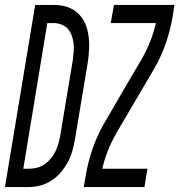

<svg xmlns="http://www.w3.org/2000/svg" viewBox="-58 -755 724 775"><path d="M-38 0 84 -735H161Q188 -735 213 -727Q238 -719 257 -701Q276 -683 286 -659.5Q296 -636 299.5 -609.5Q303 -583 301.5 -555.5Q300 -528 296 -501L245 -195Q241 -171 234.5 -147.5Q228 -124 216 -101.5Q204 -79 187.5 -59.5Q171 -40 149.5 -26Q128 -12 104 -6Q80 0 56 0ZM36 -74H59Q75 -74 91.5 -78Q108 -82 122 -92Q136 -102 147 -115Q158 -128 165.5 -143.5Q173 -159 177.5 -175Q182 -191 185 -207L236 -513Q238 -530 239.5 -547Q241 -564 239 -580Q237 -596 231.5 -611.5Q226 -627 216 -638.5Q206 -650 190 -656Q174 -662 158 -662H133ZM280 0 288 -46Q297 -100 315.5 -154Q334 -208 363 -258L439 -389L516 -520Q535 -554 549 -589.5Q563 -625 571 -662H389L402 -735H646L639 -689Q630 -635 611.5 -581Q593 -527 564 -477L487 -346L410 -215Q410 -215 410 -214.5Q410 -214 410 -214Q391 -181 377 -145.5Q363 -110 355 -74H537L525 0Z"/></svg>

Font: Iosevka Curly Extended
Style: Italic
Weight: 400
Width: 7
Italic angle: -9°
Monospace: yes
Designer: Belleve Invis
Foundry: Belleve Invis
Version: Version 11.1.0; ttfautohint (v1.8.3)